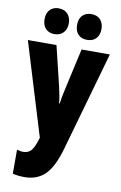

<svg xmlns="http://www.w3.org/2000/svg" viewBox="-107 -825 705 1123"><g transform="rotate(10 245.5 -263.5)"><path d="M121 240Q102 240 84.5 238Q67 236 51 232V90Q71 96 88 96Q118 96 135.5 76Q153 56 169 2L170 -3L2 -553H172L230 -313Q236 -288 240.5 -262.5Q245 -237 246 -220H250Q252 -237 256 -258.5Q260 -280 267 -311L321 -553H489L322 35Q290 148 243 194Q196 240 121 240ZM77 -690Q77 -727 96.5 -747Q116 -767 148 -767Q182 -767 201.5 -746Q221 -725 221 -690Q221 -656 201.5 -635Q182 -614 148 -614Q116 -614 96.5 -634Q77 -654 77 -690ZM270 -690Q270 -727 289.5 -747Q309 -767 342 -767Q377 -767 396 -746Q415 -725 415 -690Q415 -656 396 -635Q377 -614 342 -614Q308 -614 289 -634.5Q270 -655 270 -690Z"/></g></svg>

Font: Noto Sans ExtraCondensed Black
Style: Regular
Weight: 900
Width: 2
Designer: Monotype Design Team
Foundry: Monotype Imaging Inc.
Version: Version 2.013; ttfautohint (v1.8.4.7-5d5b)